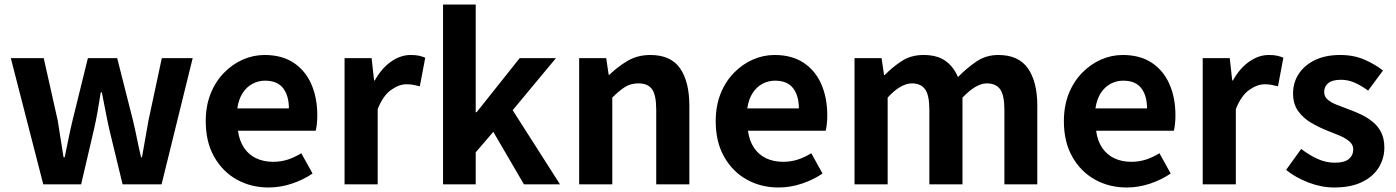

<svg xmlns="http://www.w3.org/2000/svg" viewBox="-20 -818 6196 852"><path d="M172 0 28 -560H174L236 -284Q243 -242 249 -202Q255 -162 262 -120H267Q276 -162 284 -202.5Q292 -243 302 -284L370 -560H500L570 -284Q580 -242 588 -202Q596 -162 606 -120H610Q618 -162 624.5 -202Q631 -242 639 -284L698 -560H835L697 0H524L465 -244Q456 -284 448.5 -323.5Q441 -363 432 -408H427Q420 -363 413 -323Q406 -283 397 -244L340 0Z M1172 14Q1094 14 1031 -21Q968 -56 930.5 -122Q893 -188 893 -280Q893 -348 914.5 -402Q936 -456 973.5 -494.5Q1011 -533 1057.5 -553.5Q1104 -574 1154 -574Q1231 -574 1283 -539.5Q1335 -505 1361.5 -444.5Q1388 -384 1388 -306Q1388 -286 1386 -267.5Q1384 -249 1381 -238H1036Q1042 -193 1063 -162Q1084 -131 1117 -115.5Q1150 -100 1192 -100Q1226 -100 1256 -109.5Q1286 -119 1317 -138L1367 -48Q1326 -20 1275 -3Q1224 14 1172 14ZM1033 -337H1262Q1262 -393 1236.5 -426.5Q1211 -460 1156 -460Q1127 -460 1101 -446.5Q1075 -433 1057 -405.5Q1039 -378 1033 -337Z M1509 0V-560H1629L1640 -461H1643Q1674 -516 1716 -545Q1758 -574 1802 -574Q1826 -574 1840.5 -570.5Q1855 -567 1867 -562L1843 -435Q1827 -439 1814.5 -441.5Q1802 -444 1783 -444Q1751 -444 1715.5 -419Q1680 -394 1656 -334V0Z M1946 0V-798H2091V-320H2095L2286 -560H2447L2255 -329L2465 0H2305L2169 -233L2091 -142V0Z M2550 0V-560H2670L2681 -486H2684Q2721 -522 2765 -548Q2809 -574 2866 -574Q2957 -574 2998 -514.5Q3039 -455 3039 -349V0H2892V-331Q2892 -396 2873.5 -422Q2855 -448 2813 -448Q2779 -448 2753.5 -432Q2728 -416 2697 -385V0Z M3435 14Q3357 14 3294 -21Q3231 -56 3193.5 -122Q3156 -188 3156 -280Q3156 -348 3177.5 -402Q3199 -456 3236.5 -494.5Q3274 -533 3320.5 -553.5Q3367 -574 3417 -574Q3494 -574 3546 -539.5Q3598 -505 3624.5 -444.5Q3651 -384 3651 -306Q3651 -286 3649 -267.5Q3647 -249 3644 -238H3299Q3305 -193 3326 -162Q3347 -131 3380 -115.5Q3413 -100 3455 -100Q3489 -100 3519 -109.5Q3549 -119 3580 -138L3630 -48Q3589 -20 3538 -3Q3487 14 3435 14ZM3296 -337H3525Q3525 -393 3499.5 -426.5Q3474 -460 3419 -460Q3390 -460 3364 -446.5Q3338 -433 3320 -405.5Q3302 -378 3296 -337Z M3772 0V-560H3892L3903 -485H3906Q3941 -521 3982 -547.5Q4023 -574 4078 -574Q4138 -574 4174.5 -548.5Q4211 -523 4231 -476Q4271 -517 4313.5 -545.5Q4356 -574 4410 -574Q4500 -574 4541.5 -514.5Q4583 -455 4583 -349V0H4437V-331Q4437 -396 4418 -422Q4399 -448 4359 -448Q4335 -448 4308.5 -432.5Q4282 -417 4251 -385V0H4104V-331Q4104 -396 4085 -422Q4066 -448 4026 -448Q4003 -448 3975.5 -432.5Q3948 -417 3919 -385V0Z M4980 14Q4902 14 4839 -21Q4776 -56 4738.5 -122Q4701 -188 4701 -280Q4701 -348 4722.5 -402Q4744 -456 4781.5 -494.5Q4819 -533 4865.5 -553.5Q4912 -574 4962 -574Q5039 -574 5091 -539.5Q5143 -505 5169.5 -444.5Q5196 -384 5196 -306Q5196 -286 5194 -267.5Q5192 -249 5189 -238H4844Q4850 -193 4871 -162Q4892 -131 4925 -115.5Q4958 -100 5000 -100Q5034 -100 5064 -109.5Q5094 -119 5125 -138L5175 -48Q5134 -20 5083 -3Q5032 14 4980 14ZM4841 -337H5070Q5070 -393 5044.5 -426.5Q5019 -460 4964 -460Q4935 -460 4909 -446.5Q4883 -433 4865 -405.5Q4847 -378 4841 -337Z M5317 0V-560H5437L5448 -461H5451Q5482 -516 5524 -545Q5566 -574 5610 -574Q5634 -574 5648.5 -570.5Q5663 -567 5675 -562L5651 -435Q5635 -439 5622.5 -441.5Q5610 -444 5591 -444Q5559 -444 5523.5 -419Q5488 -394 5464 -334V0Z M5900 14Q5844 14 5786.5 -8Q5729 -30 5687 -64L5754 -157Q5791 -129 5827.5 -112.5Q5864 -96 5904 -96Q5946 -96 5965.5 -112.5Q5985 -129 5985 -155Q5985 -176 5968 -190.5Q5951 -205 5924 -216.5Q5897 -228 5868 -239Q5833 -253 5798.5 -273Q5764 -293 5741 -324.5Q5718 -356 5718 -403Q5718 -453 5744 -491.5Q5770 -530 5816.5 -552Q5863 -574 5927 -574Q5988 -574 6035.5 -553Q6083 -532 6117 -505L6051 -416Q6021 -438 5991.5 -451Q5962 -464 5931 -464Q5892 -464 5874 -449Q5856 -434 5856 -410Q5856 -390 5871 -376.5Q5886 -363 5912 -353Q5938 -343 5967 -332Q5995 -322 6022.5 -308.5Q6050 -295 6073 -276Q6096 -257 6109.5 -229.5Q6123 -202 6123 -163Q6123 -114 6097.5 -73.5Q6072 -33 6022.5 -9.5Q5973 14 5900 14Z"/></svg>

Font: Noto Sans TC Thin
Style: Bold
Weight: 700
Version: Version 2.004-H2;hotconv 1.0.118;makeotfexe 2.5.65603